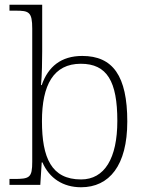

<svg xmlns="http://www.w3.org/2000/svg" viewBox="-20 -780 619 810"><path d="M322 10C441 10 517 -82 517 -267C517 -460 456 -544 327 -544C238 -544 183 -499 156 -421H153C157 -461 158 -526 158 -563V-760H20V-735H46C102 -735 116 -730 116 -659V-98C116 -30 105 -25 38 -25H20V0H150L156 -95H159C188 -28 246 10 322 10ZM322 -23C197 -23 157 -114 157 -269C157 -422 206 -511 321 -511C432 -511 475 -436 475 -270C475 -112 421 -23 322 -23Z"/></svg>

Font: Noto Serif Georgian ExtraLight
Style: Regular
Weight: 200
Designer: Monotype Design Team, Akaki Razmadze
Foundry: Google LLC
Version: Version 2.003